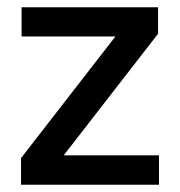

<svg xmlns="http://www.w3.org/2000/svg" viewBox="-20 -509 496 529"><path d="M418 -81V0H38V-73.5L298 -408.5H39.5V-489H415.5V-416L155.5 -81Z"/></svg>

Font: Anek Latin Medium
Style: Regular
Weight: 500
Designer: Yesha Goshar
Foundry: Ek Type
Version: Version 1.003